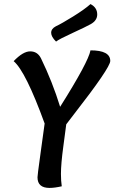

<svg xmlns="http://www.w3.org/2000/svg" viewBox="-20 -919 561 942"><path d="M426 -801Q401 -787 335.5 -757Q270 -727 255 -715Q231 -739 231 -758Q231 -778 254 -790Q282 -803 338.5 -838Q395 -873 424 -899Q457 -882 457 -848Q457 -819 426 -801ZM521 -620Q521 -587 341 -356Q317 -325 305 -309L291 -203Q279 -115 279 -66Q279 -32 283 -5Q248 3 223 3Q164 3 164 -49Q164 -55 167 -78.5Q170 -102 179.5 -171.5Q189 -241 199 -313Q106 -569 47 -619Q93 -667 128 -667Q164 -667 181 -633Q237 -518 275 -395Q413 -614 424 -672Q521 -672 521 -620Z"/></svg>

Font: Overlock
Style: Bold Italic
Weight: 700
Version: Version 1.001